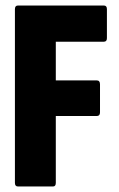

<svg xmlns="http://www.w3.org/2000/svg" viewBox="-20 -675 429 695"><path d="M45 0Q34 0 34 -13V-642Q34 -655 45 -655H356Q367 -655 367 -642V-537Q367 -524 356 -524H182V-384H330Q342 -384 342 -370V-268Q342 -255 330 -255H182V-13Q182 0 172 0Z"/></svg>

Font: Sofia Sans Extra Condensed Black
Style: Regular
Weight: 900
Designer: Botio Nikoltchev, Ani Petrova
Foundry: lettersoup
Version: Version 4.101